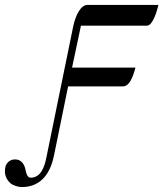

<svg xmlns="http://www.w3.org/2000/svg" viewBox="-126 -476 662 778"><path d="M-106 220C-106 240 -94 258 -83 267C-72 276 -51 282 -38 282C46 282 80 218 93 153L150 -126H372C398 -126 412 -162 423 -202H166L202 -372H469C493 -372 509 -428 516 -456H228C202 -456 180 -416 170 -366L62 162C54 202 39 244 -2 244C-13 244 -19 231 -22 215C-26 190 -40 170 -64 170C-78 170 -83 173 -92 180C-105 192 -106 206 -106 220Z"/></svg>

Font: Old Standard
Style: Italic
Weight: 400
Italic angle: -15.2°
Designer: Alexey Kryukov <alexios@thessalonica.org.ru>
Version: Version 2.0